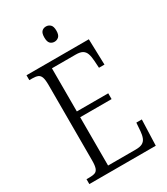

<svg xmlns="http://www.w3.org/2000/svg" viewBox="-218 -995 950 1091"><g transform="rotate(-30 257.5 -449.5)"><path d="M35 0V-32H55Q77 -32 90.5 -37Q104 -42 110 -58.5Q116 -75 116 -108V-603Q116 -638 110 -654.5Q104 -671 90.5 -676.5Q77 -682 55 -682H35V-714H444L449 -545H413L410 -593Q408 -622 401.5 -640Q395 -658 380 -667Q365 -676 336 -676H180V-393H386V-355H180V-38H361Q390 -38 405.5 -46.5Q421 -55 428 -72.5Q435 -90 437 -115L441 -169H477L471 0ZM269 -799Q252 -799 241 -810Q230 -821 230 -849Q230 -877 241 -888Q252 -899 269 -899Q285 -899 297 -888Q309 -877 309 -849Q309 -821 297 -810Q285 -799 269 -799Z"/></g></svg>

Font: Noto Serif Ethiopic Condensed Light
Style: Regular
Weight: 300
Width: 3
Designer: Monotype Design Team
Foundry: Monotype Imaging Inc.
Version: Version 2.102